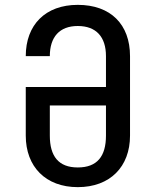

<svg xmlns="http://www.w3.org/2000/svg" viewBox="-20 -760 640 790"><path d="M300 10C433 10 515 -74 515 -202V-529C515 -660 435 -740 300 -740C167 -740 86 -658 86 -529H185C185 -608 225 -653 300 -653C376 -653 416 -608 416 -529V-402H86V-202C86 -74 168 10 300 10ZM300 -71C221 -71 185 -117 185 -202V-326H416V-202C416 -117 380 -71 300 -71Z"/></svg>

Font: JetBrains Mono Medium
Style: Regular
Weight: 436
Monospace: yes
Designer: Philipp Nurullin, Konstantin Bulenkov
Foundry: JetBrains
Version: Version 2.305